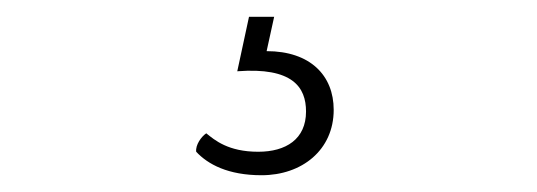

<svg xmlns="http://www.w3.org/2000/svg" viewBox="-20 -20 640 229"><path d="M307 0H277L263 65C329 60 345 84 345 113C345 146 321 161 288 161C252 161 236 147 226 139C220 143 213 153 214 161C228 176 252 189 292 189C340 189 378 159 378 111C378 70 350 41 298 41Z"/></svg>

Font: Arima Koshi Thin
Style: Regular
Weight: 250
Designer: Joana Correia and Natanael Gama
Foundry: NDISCOVER
Version: Version 1.019;PS 001.019;hotconv 1.0.88;makeotf.lib2.5.64775